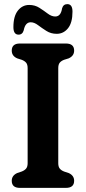

<svg xmlns="http://www.w3.org/2000/svg" viewBox="-20 -911 416 931"><path d="M262.5 -119.5Q262.5 -102.5 269.8 -93.5Q277 -84.5 291.5 -79L313 -72Q339.5 -60 339.5 -34.5Q339.5 0 299.5 0H76.5Q37 0 37 -34.5Q37 -60 63.5 -72L84.5 -79Q99 -84.5 106.5 -93.5Q114 -102.5 114 -119.5V-580.5Q114 -598 106.8 -606.8Q99.5 -615.5 85.5 -621L63.5 -628Q37 -639.5 37 -665.5Q37 -700 76.5 -700H299.5Q339.5 -700 339.5 -665.5Q339.5 -640 313 -628L290.5 -621Q276.5 -615.5 269.5 -606.8Q262.5 -598 262.5 -580.5ZM255 -747Q227 -747 205 -761Q183 -775 164.5 -789Q146 -803 129 -803Q102.5 -803 95 -764Q89 -743 70 -743Q45 -743 45 -779.5Q45 -832.5 66.8 -859.8Q88.5 -887 121.5 -887Q149.5 -887 171.2 -873Q193 -859 211.5 -845Q230 -831 248 -831Q275 -831 281 -870.5Q287 -891 306.5 -891Q331.5 -891 331.5 -854.5Q331.5 -801 309.8 -774Q288 -747 255 -747Z"/></svg>

Font: Fraunces 72pt SuperSoft SemiBold
Style: Regular
Weight: 600
Version: Version 1.000;[b76b70a41]